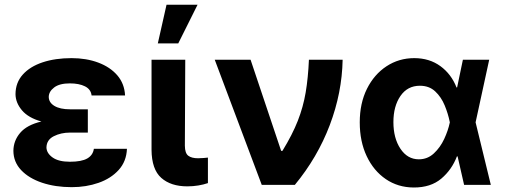

<svg xmlns="http://www.w3.org/2000/svg" viewBox="-20 -806 2200 837"><path d="M362.9 -285.9V-228H285.5Q245.7 -228 214.5 -212.2Q183.2 -196.4 182.5 -163Q183.2 -138.1 209.3 -119.5Q235.4 -100.9 284.8 -100.9Q335.6 -100.9 360.4 -115.2Q385.3 -129.6 389.2 -157.3H533.4Q531.2 -102.3 497.3 -65Q463.4 -27.7 409.4 -8.9Q355.5 9.9 292.6 9.9Q221.2 9.9 163.5 -9.4Q105.8 -28.8 72.3 -64.3Q38.7 -99.8 38.4 -148.4Q38.7 -192.5 68 -226.9Q97.3 -261.4 160.5 -276.3Q103.3 -292.3 75.6 -325.3Q47.9 -358.3 47.6 -395.6Q47.9 -446 79.4 -481Q110.8 -516 165.8 -534.3Q220.9 -552.6 291.9 -552.6Q356.2 -552.6 408.2 -533.2Q460.2 -513.8 491.5 -477.5Q522.7 -441.1 525.2 -389.9H379.3Q376.1 -416.9 350.3 -429.7Q324.6 -442.5 284.4 -442.5Q239.3 -442.5 216.1 -424.7Q192.8 -407 192.5 -383.5Q192.8 -359 217.2 -344.3Q241.5 -329.5 285.5 -329.5H362.9Z M640.6 -545.5H787.6L785.9 -170.8Q786.2 -138.1 800.8 -127.1Q815.3 -116.1 843.4 -116.1Q857.6 -116.1 867.9 -117.2Q878.2 -118.3 886.4 -119V-7.8Q867.9 -1.4 844.8 2.5Q821.7 6.4 796.5 6.4Q724.8 6.4 683.1 -30.5Q641.3 -67.5 640.6 -152.7ZM668 -616.8 706 -785.5H841.3L757.1 -616.8Z M1121.1 0 916.2 -545.5H1072.4L1205.6 -148.4H1211.3Q1254.6 -219.1 1278.2 -279.3Q1301.8 -339.5 1312.5 -402.7Q1323.2 -465.9 1326.7 -545.5H1473.7Q1470.9 -401.3 1417.6 -260.7Q1364.3 -120 1265.3 0Z M1783.4 11.4Q1714.8 11 1661.8 -25.2Q1608.7 -61.4 1578.5 -125.4Q1548.3 -189.3 1548.3 -272.7Q1548.3 -355.8 1579.7 -418.9Q1611.2 -481.9 1665.1 -517.2Q1719.1 -552.6 1785.9 -552.6Q1851.9 -552.6 1899.7 -517.8Q1947.4 -483 1970.2 -424.7H1972.7L1997.9 -545.5H2112.6L2053.3 -272.7L2119.7 0H2003.2L1974.8 -124.3H1971.9Q1949.9 -66.4 1903.8 -27.3Q1857.6 11.7 1783.4 11.4ZM1941.1 -272.7 1940.7 -274.1Q1933.6 -310 1918.5 -346.6Q1903.4 -383.2 1877.1 -407.7Q1850.9 -432.2 1810.4 -432.2Q1756.4 -432.2 1725.7 -387.6Q1695 -343 1695 -273.8Q1695 -203.5 1725.7 -157.5Q1756.4 -111.5 1805.8 -111.5Q1843.8 -111.5 1871.4 -137.3Q1899.1 -163 1916.4 -200.1Q1933.6 -237.2 1940.7 -271.3Z"/></svg>

Font: Inter UI
Style: Bold
Weight: 700
Designer: Rasmus Andersson
Foundry: rsms
Version: 3.2;8d6f07862